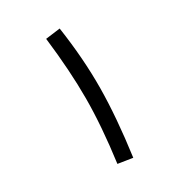

<svg xmlns="http://www.w3.org/2000/svg" viewBox="-118 -741 765 826"><g transform="rotate(-20 265.0 -328.0)"><path d="M175.8 -622.1 245.6 -644Q297.9 -486.8 321.8 -343.8Q345.7 -200.7 353 -13.2L279.8 -11.7Q272.5 -188 249 -322.8Q225.6 -457.5 175.8 -622.1Z"/></g></svg>

Font: AzarMehrMonospaced
Style: SerifBold
Weight: 1
Designer: Amin Abedi
Version: Version 1.00